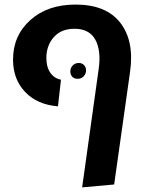

<svg xmlns="http://www.w3.org/2000/svg" viewBox="-20 -604 655 841"><path d="M339.8 216.8 412.1 -300.8Q423.8 -382.3 397.5 -430.2Q371.1 -478 306.2 -478Q248 -478 215.6 -441.2Q183.1 -404.3 183.1 -350.1Q183.1 -310.5 200.2 -285.6Q217.3 -260.7 247.1 -254.9L233.9 -138.2Q143.1 -145.5 90.1 -201.2Q37.1 -256.8 37.1 -342.8Q37.1 -448.2 112.8 -516.1Q188.5 -584 311 -584Q444.8 -584 506.8 -504.4Q568.8 -424.8 549.8 -290L480 204.1ZM319.8 -258.8Q336.4 -258.8 346.7 -269.8Q356.9 -280.8 356.9 -295.9Q356.9 -309.6 348.1 -318.8Q339.4 -328.1 325.2 -328.1Q308.6 -328.1 298.3 -317.1Q288.1 -306.2 288.1 -291Q288.1 -276.9 296.6 -267.8Q305.2 -258.8 319.8 -258.8Z"/></svg>

Font: FiraGO SemiBold
Style: Italic
Weight: 600
Italic angle: -8°
Designer: bBox Type GmbH
Foundry: bBox Type GmbH
Version: Version 1.001;PS 001.001;hotconv 1.0.88;makeotf.lib2.5.64775